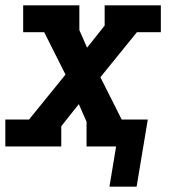

<svg xmlns="http://www.w3.org/2000/svg" viewBox="-24 -550 644 721"><path d="M387 151 412 0H301V-93L272 -159L206 -76V0H-4V-101H85L222 -270L142 -429H63V-530H274V-437L303 -371L369 -454V-530H580V-429H490L353 -260L433 -101H531L489 151Z"/></svg>

Font: Iosevka Slab Extended Oblique
Style: Bold
Weight: 700
Width: 7
Italic angle: -9°
Monospace: yes
Designer: Belleve Invis
Foundry: Belleve Invis
Version: Version 11.1.1; ttfautohint (v1.8.3)